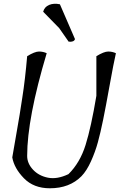

<svg xmlns="http://www.w3.org/2000/svg" viewBox="-20 -1012 643 1032"><path d="M302 -989 383 -802Q378 -785 349 -788L298 -861L212 -949Q219 -975 244 -985.5Q269 -996 302 -989ZM248 0Q161 0 108.5 -54Q56 -108 46 -166Q50 -191 65.5 -278.5Q81 -366 85.5 -395Q90 -424 100 -488Q115 -583 126 -710Q167 -735 189.5 -735Q212 -735 231 -726Q126 -375 126 -174Q126 -134 157 -100.5Q188 -67 237.5 -57Q287 -47 348 -76Q410 -137 440 -233Q470 -329 498 -497V-710Q539 -735 561.5 -735Q584 -735 603 -726Q590 -669 569.5 -554.5Q549 -440 534.5 -369Q520 -298 506 -247Q492 -196 469 -145Q446 -94 418 -65Q354 0 248 0Z"/></svg>

Font: Tillana
Style: Regular
Weight: 400
Designer: Lipi Raval (Devanagari, Latin), Jonny Pinhorn (Latin)
Foundry: Indian Type Foundry
Version: Version 2.002;PS 1.0;hotconv 1.0.79;makeotf.lib2.5.61930; tt